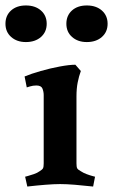

<svg xmlns="http://www.w3.org/2000/svg" viewBox="-63 -674 414 703"><path d="M217 -321V-76Q217 -63 219.5 -58Q222 -53 233 -47Q242 -41 254 -36.5Q266 -32 275.5 -29.5Q285 -27 285 -27L278 9Q242 5 211 2.5Q180 0 157 0Q135 0 103.5 2.5Q72 5 37 9L29 -27Q29 -27 38.5 -29.5Q48 -32 61 -36.5Q74 -41 82 -47Q92 -53 94.5 -58Q97 -63 97 -76V-326Q97 -338 92.5 -349.5Q88 -361 70 -361Q58 -361 46.5 -357.5Q35 -354 35 -354L27 -394Q51 -404 86 -414Q121 -424 156 -430.5Q191 -437 213 -437L233 -414Q226 -395 221.5 -372.5Q217 -350 217 -321ZM-43 -587Q-43 -617 -22.6 -635.5Q-2.1 -654 31.9 -654Q66 -654 87 -635.5Q108 -617 108 -587Q108 -557 86.9 -538.5Q65.8 -520 31.7 -520Q-1 -520 -22 -538.5Q-43 -557 -43 -587ZM180 -587Q180 -617 200.4 -635.5Q220.9 -654 254.9 -654Q289 -654 310 -635.5Q331 -617 331 -587Q331 -557 309.9 -538.5Q288.8 -520 254.7 -520Q222 -520 201 -538.5Q180 -557 180 -587Z"/></svg>

Font: Buenard
Style: Regular
Weight: 400
Version: Version 2.000